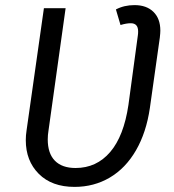

<svg xmlns="http://www.w3.org/2000/svg" viewBox="-20 -720 680 752"><path d="M608 -600Q608 -591 606 -573L567 -297Q553 -201 512.5 -131Q472 -61 410 -24.5Q348 12 272 12Q183 12 132 -39Q81 -90 81 -171Q81 -190 84 -209L152 -688H237L170 -209Q167 -191 167 -174Q167 -119 195 -90.5Q223 -62 276 -62Q358 -62 411.5 -124.5Q465 -187 483 -309L520 -582Q521 -588 521 -597Q521 -629 492 -629Q475 -629 452 -622L434 -683Q466 -700 507 -700Q554 -700 581 -673.5Q608 -647 608 -600Z"/></svg>

Font: FiraGO Book
Style: Italic
Weight: 350
Italic angle: -8°
Designer: bBox Type GmbH
Foundry: bBox Type GmbH
Version: Version 1.001